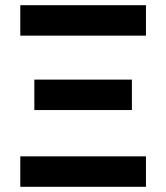

<svg xmlns="http://www.w3.org/2000/svg" viewBox="-20 -718 639 738"><path d="M58 -698H541V-581H58ZM112 -412H487V-295H112ZM58 -117H541V0H58Z"/></svg>

Font: IBM Plex Sans SmBld
Style: Regular
Weight: 600
Designer: Mike Abbink, Paul van der Laan, Pieter van Rosmalen
Foundry: Bold Monday
Version: Version 3.005